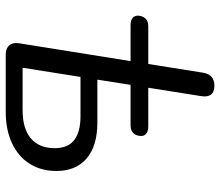

<svg xmlns="http://www.w3.org/2000/svg" viewBox="-68 -684 752 655"><g transform="rotate(90 307.5 -356.0)"><path d="M166.6 0Q144.6 0 134.2 -12.2Q123.7 -24.3 127.1 -45.8L188 -425.9H65.2Q49 -425.9 40.5 -433.2Q32 -440.6 33 -453.3Q34.5 -468.9 43.5 -477.6Q52.5 -486.3 69 -486.3H197.8L227.5 -673.1Q230.9 -693.1 242 -702.5Q253.2 -711.9 272.1 -711.9Q293.4 -711.9 302.2 -700.3Q310.9 -688.6 307.5 -667.3L278.8 -486.3H410.6Q427.1 -486.3 435.9 -479Q444.7 -471.7 443.2 -459Q442.2 -443.4 432.9 -434.6Q423.7 -425.9 407.1 -425.9H269L251.2 -312.7H396.8Q477.5 -312.7 520.2 -275.9Q562.8 -239.1 562.8 -173.6Q562.8 -120.8 538.3 -81.8Q513.7 -42.8 468.1 -21.4Q422.6 0 359.3 0ZM210.6 -57.6H354.9Q419.1 -57.6 452 -86.1Q485 -114.6 485 -166.9Q485 -213.1 456.7 -234.1Q428.5 -255.1 376.9 -255.1H241.9Z"/></g></svg>

Font: Nunito ExtraLight
Style: Italic
Weight: 200
Italic angle: -9°
Designer: Vernon Adams
Foundry: Vernon Adams
Version: Version 3.602